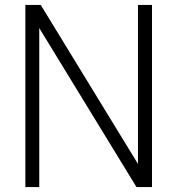

<svg xmlns="http://www.w3.org/2000/svg" viewBox="-20 -760 720 780"><path d="M540.5 -740H597.5V0H534.5L139.5 -646V0H83V-740H145.5L540.5 -94Z"/></svg>

Font: Encode Sans Semi Condensed Light
Style: Regular
Weight: 300
Width: 4
Designer: Multiple Designers
Foundry: Impallari Type
Version: Version 2.000